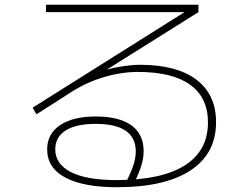

<svg xmlns="http://www.w3.org/2000/svg" viewBox="-20 -743 1040 806"><path d="M471 43Q331 43 254.5 2.5Q178 -38 178 -116Q178 -181 232 -217.5Q286 -254 382 -254Q480 -254 531.5 -217Q583 -180 583 -108Q583 -80 573.5 -49Q564 -18 544 25L512 16Q533 -26 541.5 -54.5Q550 -83 550 -107Q550 -223 381 -223Q300 -223 256 -195.5Q212 -168 212 -116Q212 -54 278 -20.5Q344 13 469 13Q658 13 755.5 -48.5Q853 -110 853 -229Q853 -333 778.5 -387Q704 -441 559 -441Q489 -441 415.5 -419Q342 -397 280 -357L133 -263L117 -291L780 -708V-692H173V-723H813V-692L376 -418L358 -428Q392 -442 427.5 -451Q463 -460 499.5 -465.5Q536 -471 568 -471Q722 -471 804.5 -408.5Q887 -346 887 -230Q887 -98 779.5 -27.5Q672 43 471 43Z"/></svg>

Font: M PLUS 1 Code ExtraLight
Style: Regular
Weight: 250
Designer: Coji Morishita
Foundry: UNDERFOREST DESIGN
Version: Version 1.002